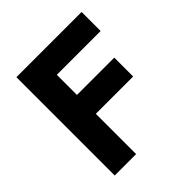

<svg xmlns="http://www.w3.org/2000/svg" viewBox="-189 -831 964 964"><g transform="rotate(-45 292.5 -349.0)"><path d="M77 0V-698H540V-563H229V-420H494V-286H229V0Z"/></g></svg>

Font: IBM Plex Sans KR
Style: Bold
Weight: 700
Designer: Mike Abbink; Paul van der Laan; Pieter van Rosmalen; Wujin Sim; Chorong Kim; Dohee Lee;
Foundry: Sandoll Inc.
Version: Version 1.001